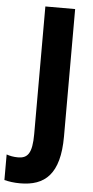

<svg xmlns="http://www.w3.org/2000/svg" viewBox="-124 -843 484 1002"><g transform="rotate(5 118.5 -341.5)"><path d="M21 124C150 124 228 59 228 -140V-807H72V-139C72 -36 48 -10 -2 -10C-25 -10 -45 -14 -62 -20V114C-38 120 -11 124 21 124Z"/></g></svg>

Font: Noto Sans Kannada UI Condensed ExtraBold
Style: Regular
Weight: 800
Width: 3
Designer: Jelle Bosma - Monotype Design Team
Foundry: Monotype Imaging Inc.
Version: Version 2.005